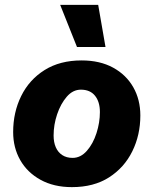

<svg xmlns="http://www.w3.org/2000/svg" viewBox="-20 -758 630 788"><path d="M275 10Q201 10 146.5 -20Q92 -50 63 -101Q34 -152 34 -216Q34 -297 67 -364Q100 -431 163 -470.5Q226 -510 315 -510Q390 -510 444 -480.5Q498 -451 527 -400Q556 -349 556 -284Q556 -204 523 -137Q490 -70 427.5 -30Q365 10 275 10ZM278 -110Q311 -110 336.5 -139Q362 -168 376 -211.5Q390 -255 390 -298Q390 -340 370 -365Q350 -390 312 -390Q279 -390 254 -361Q229 -332 214.5 -289Q200 -246 200 -202Q200 -174 209 -153.5Q218 -133 235.5 -121.5Q253 -110 278 -110ZM383 -738 413 -565H296L227 -738Z"/></svg>

Font: Kantumruy Pro
Style: Italic
Weight: 400
Italic angle: -13°
Designer: Sovichet Tep
Foundry: Sovichet Tep
Version: Version 1.002